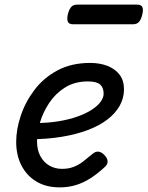

<svg xmlns="http://www.w3.org/2000/svg" viewBox="-20 -791 638 830"><path d="M238 19Q179 19 137 -6.5Q95 -32 72.5 -76Q50 -120 50 -178Q50 -232 70 -291.5Q90 -351 129.5 -403Q169 -455 229 -487Q289 -519 370 -519Q412 -519 445 -506Q478 -493 497 -468Q516 -443 516 -405Q516 -367 497.5 -334Q479 -301 444.5 -274.5Q410 -248 360 -229Q310 -210 246 -199.5Q182 -189 106 -189L129 -259Q185 -259 231.5 -266.5Q278 -274 314.5 -287Q351 -300 376.5 -316.5Q402 -333 415 -351Q428 -369 428 -386Q428 -412 413 -425.5Q398 -439 360 -439Q303 -439 261.5 -413Q220 -387 193 -346.5Q166 -306 153 -262Q140 -218 140 -181Q140 -143 154.5 -116Q169 -89 193.5 -75Q218 -61 248 -61Q276 -61 298 -69.5Q320 -78 339.5 -93Q359 -108 379 -125Q393 -137 405.5 -135.5Q418 -134 429 -123Q443 -110 445 -96Q447 -82 434 -70Q402 -40 370.5 -20Q339 0 306.5 9.5Q274 19 238 19ZM297 -686Q277 -686 273 -698Q269 -710 273 -728Q278 -749 287 -760Q296 -771 314 -771H572Q592 -771 596 -759Q600 -747 595 -728Q590 -707 581 -696.5Q572 -686 554 -686Z"/></svg>

Font: Playwrite IE
Style: Regular
Weight: 400
Designer: Veronika Burian, José Scaglione
Foundry: TypeTogether
Version: Version 1.002